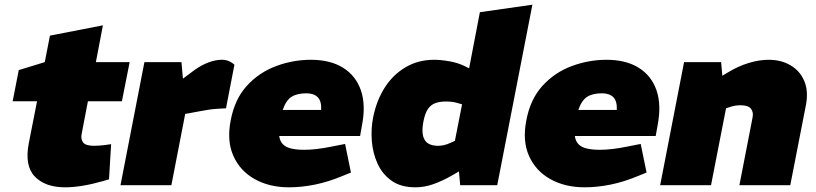

<svg xmlns="http://www.w3.org/2000/svg" viewBox="-20 -790 3482 819"><path d="M257 9Q173 9 128.5 -37Q84 -83 103 -180L138 -358H34L60 -491L171 -525L193 -638L419 -682L389 -525H533L500 -358H355L328 -217Q324 -197 334.5 -182.5Q345 -168 382 -168Q392 -168 403 -169Q414 -170 425 -171L454 -175L445 -25L421 -18Q376 -5 334.5 2Q293 9 257 9Z M494 0 596 -525H754L763 -425L717 -422L808 -490Q840 -513 870 -524Q900 -535 925 -535Q955 -536 980 -514L944 -328Q926 -327 908.5 -326Q891 -325 873 -322.5Q855 -320 835 -316L770 -304L711 0Z M1213 9Q1129 9 1066.5 -26Q1004 -61 975.5 -125Q947 -189 964 -276Q981 -367 1033 -424Q1085 -481 1157.5 -508Q1230 -535 1306 -535Q1389 -535 1443.5 -501Q1498 -467 1519.5 -404.5Q1541 -342 1524 -255L1516 -210H1171Q1174 -188 1186.5 -175Q1199 -162 1222 -156.5Q1245 -151 1278 -151Q1303 -151 1332.5 -154.5Q1362 -158 1396 -165L1452 -176L1477 -54L1440 -39Q1380 -14 1323 -2.5Q1266 9 1213 9ZM1186 -321H1350Q1352 -358 1335.5 -375Q1319 -392 1287 -392Q1247 -392 1223.5 -377Q1200 -362 1186 -321Z M1752 9Q1690 9 1650.5 -19Q1611 -47 1590.5 -92Q1570 -137 1566 -189.5Q1562 -242 1572 -291Q1587 -364 1622.5 -418.5Q1658 -473 1711.5 -504Q1765 -535 1832 -535Q1861 -535 1897.5 -528.5Q1934 -522 1962 -508L2035 -472L1967 -425L2027 -738L2251 -770L2101 0H1943L1934 -100L1910 -136L1951 -345L1930 -351Q1920 -354 1908 -355.5Q1896 -357 1882 -357Q1857 -357 1838 -350.5Q1819 -344 1806 -326Q1793 -308 1786 -271Q1779 -234 1784.5 -211Q1790 -188 1806.5 -178Q1823 -168 1849 -168Q1860 -168 1874 -171Q1888 -174 1902 -181L1922 -190L1957 -70L1907 -41Q1867 -18 1828.5 -4.5Q1790 9 1752 9Z M2474 9Q2390 9 2327.5 -26Q2265 -61 2236.5 -125Q2208 -189 2225 -276Q2242 -367 2294 -424Q2346 -481 2418.5 -508Q2491 -535 2567 -535Q2650 -535 2704.5 -501Q2759 -467 2780.5 -404.5Q2802 -342 2785 -255L2777 -210H2432Q2435 -188 2447.5 -175Q2460 -162 2483 -156.5Q2506 -151 2539 -151Q2564 -151 2593.5 -154.5Q2623 -158 2657 -165L2713 -176L2738 -54L2701 -39Q2641 -14 2584 -2.5Q2527 9 2474 9ZM2447 -321H2611Q2613 -358 2596.5 -375Q2580 -392 2548 -392Q2508 -392 2484.5 -377Q2461 -362 2447 -321Z M2796 0 2898 -525H3056L3065 -425L3020 -442L3083 -480Q3129 -508 3174 -521.5Q3219 -535 3259 -535Q3312 -535 3352 -511.5Q3392 -488 3410.5 -445Q3429 -402 3418 -343L3351 0H3134L3190 -288Q3195 -311 3183.5 -326Q3172 -341 3139 -341Q3128 -341 3118 -339.5Q3108 -338 3098 -335L3077 -328L3013 0Z"/></svg>

Font: REM Black
Style: Italic
Weight: 900
Italic angle: -11°
Designer: Octavio Pardo
Foundry: Ashler Design
Version: Version 1.005;gftools[0.9.28]